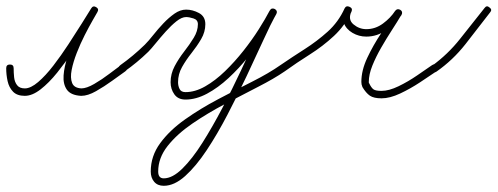

<svg xmlns="http://www.w3.org/2000/svg" viewBox="-32 -297 1604 619"><path d="M-12 -77Q-12 -89 0 -89Q12 -89 12 -77Q12 -63 13.5 -48Q15 -33 23 -22.5Q31 -12 48 -12Q67 -12 91 -32.5Q115 -53 140 -85.5Q165 -118 188.5 -154Q212 -190 231.5 -221Q251 -252 262 -270Q268 -280 278 -274Q288 -268 282 -258Q278 -251 266.5 -231Q255 -211 241 -183.5Q227 -156 215.5 -126.5Q204 -97 199 -71.5Q194 -46 200.5 -29.5Q207 -13 231 -12Q231 -12 230 -12Q230 -12 230 -12Q247 -12 272 -26.5Q297 -41 320.5 -59Q344 -77 358 -87Q368 -94 375 -84Q382 -74 372 -67Q355 -55 329.5 -36.5Q304 -18 277.5 -3Q251 12 230 12Q230 12 230 12Q229 12 229 12Q196 10 183.5 -8Q171 -26 173 -54Q175 -82 186 -114.5Q197 -147 212 -178.5Q227 -210 241 -234.5Q255 -259 262 -270Q268 -280 278 -274Q288 -268 282 -258Q269 -237 249 -203.5Q229 -170 204 -133Q179 -96 152.5 -63Q126 -30 99 -9Q72 12 48 12Q23 12 10 -1.5Q-3 -15 -7.5 -35.5Q-12 -56 -12 -77Q-12 -77 -12 -77Q-12 -77 -12 -77Z M353 -70Q346 -80 356 -87Q397 -116 435 -153Q447 -165 462 -184Q477 -203 494.5 -221.5Q512 -240 530.5 -253Q549 -266 568 -266Q589 -266 609.5 -255Q630 -244 630 -219Q630 -194 616.5 -171Q603 -148 585.5 -126Q568 -104 555 -81Q542 -58 542 -32Q542 -20 547 -10Q552 0 566 0Q597 0 629.5 -18.5Q662 -37 693.5 -67.5Q725 -98 753 -133.5Q781 -169 802.5 -203Q824 -237 837 -262Q843 -273 853 -267Q864 -262 858 -251Q841 -220 817 -167.5Q793 -115 763.5 -52.5Q734 10 701.5 72.5Q669 135 634.5 187Q600 239 565 270.5Q530 302 496 302Q476 302 465 289Q454 276 454 256Q454 206 484.5 164.5Q515 123 564.5 88Q614 53 671 23Q728 -7 781.5 -34Q835 -61 872 -87Q882 -94 889 -84Q896 -74 886 -67Q851 -43 800 -17Q749 9 693 38.5Q637 68 588 101.5Q539 135 508.5 173.5Q478 212 478 256Q478 278 496 278Q524 278 556 246.5Q588 215 620.5 163.5Q653 112 685 51Q717 -10 745.5 -71Q774 -132 797.5 -183Q821 -234 838 -263Q843 -273 854 -268Q864 -262 859 -252Q844 -223 821 -187Q798 -151 768.5 -114Q739 -77 705 -45.5Q671 -14 635.5 5Q600 24 566 24Q542 24 530 7Q518 -10 518 -32Q518 -59 531 -83.5Q544 -108 561.5 -130.5Q579 -153 592.5 -175Q606 -197 606 -219Q606 -233 592 -237.5Q578 -242 568 -242Q554 -242 537 -228.5Q520 -215 502.5 -195.5Q485 -176 470 -157.5Q455 -139 446 -130Q410 -95 370 -67Q360 -60 353 -70Z M869 -70Q862 -80 872 -87Q910 -113 950 -138.5Q990 -164 1024.5 -195Q1059 -226 1079 -270Q1084 -280 1095 -275Q1106 -270 1101 -260Q1089 -234 1107.5 -218.5Q1126 -203 1149 -203Q1178 -203 1202.5 -221Q1227 -239 1242 -262Q1249 -271 1259 -265Q1268 -259 1262 -249Q1249 -227 1231.5 -200Q1214 -173 1197 -143.5Q1180 -114 1168.5 -85.5Q1157 -57 1157 -33Q1157 -29 1158 -28Q1158 -28 1158 -28Q1158 -29 1158 -29Q1165 -14 1172 -9Q1179 -4 1198 -4Q1222 -4 1253 -19Q1284 -34 1313 -54Q1342 -74 1361 -87Q1371 -94 1378 -84Q1385 -74 1375 -67Q1353 -52 1322 -31.5Q1291 -11 1258 4.5Q1225 20 1198 20Q1173 20 1160.5 11.5Q1148 3 1136 -17Q1136 -17 1136 -18Q1136 -18 1136 -18Q1133 -24 1133 -33Q1133 -70 1152 -110.5Q1171 -151 1197 -190Q1223 -229 1242 -261Q1248 -271 1258 -264Q1268 -258 1262 -248Q1243 -221 1213.5 -200Q1184 -179 1149 -179Q1125 -179 1104.5 -191Q1084 -203 1076 -223.5Q1068 -244 1079 -269Q1084 -280 1095 -275Q1106 -270 1101 -259Q1080 -214 1044.5 -181Q1009 -148 967 -121.5Q925 -95 886 -67Q876 -60 869 -70Z M1375 -66Q1365 -59 1358 -69Q1351 -78 1361 -85Q1412 -122 1451.5 -172Q1491 -222 1530 -271Q1530 -271 1530 -271Q1530 -271 1530 -271Q1537 -281 1546 -273Q1556 -266 1548 -257Q1509 -206 1468.5 -154.5Q1428 -103 1375 -66Q1375 -66 1375 -66Q1375 -66 1375 -66Z"/></svg>

Font: FRB American Cursive Light
Style: Italic
Weight: 300
Italic angle: -25°
Version: Version 2.0;Modular Font Editor K font №1